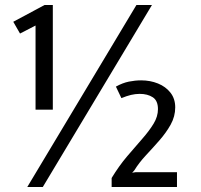

<svg xmlns="http://www.w3.org/2000/svg" viewBox="-20 -747 803 767"><path d="M89 0 525 -727H587L151 0ZM122 -309V-645L60 -613L33 -660L158 -727H191V-309ZM426 0V-36Q455.5 -84.5 487.8 -122.5Q520 -160.5 548 -192.2Q576 -224 593.5 -252.8Q611 -281.5 611 -311Q611 -345 590.2 -358.5Q569.5 -372 538 -372Q521 -372 503.2 -367.8Q485.5 -363.5 465 -355L443 -401Q470 -416 495 -421Q520 -426 544 -426Q580 -426 611 -413.5Q642 -401 661 -376.8Q680 -352.5 680 -318Q680 -282 661.8 -249.2Q643.5 -216.5 616.5 -185.8Q589.5 -155 562.2 -125.8Q535 -96.5 517 -67L508 -57L521 -59H687V0Z"/></svg>

Font: Expletus Sans
Style: Regular
Weight: 400
Designer: Jasper de Waard
Foundry: Designtown
Version: Version 7.500